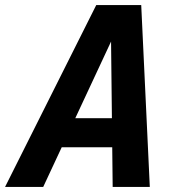

<svg xmlns="http://www.w3.org/2000/svg" viewBox="-61 -740 689 760"><path d="M-41 0 320 -720H446L110 0ZM385 0 377 -720H498L532 0ZM137 -272H471L445 -157H111Z"/></svg>

Font: Instrument Sans SemiCondensed
Style: Bold Italic
Weight: 700
Width: 4
Italic angle: -13°
Designer: Rodrigo Fuenzalida
Foundry: fragTYPE
Version: Version 1.000;gftools[0.9.28]